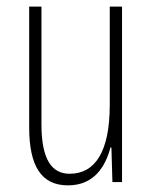

<svg xmlns="http://www.w3.org/2000/svg" viewBox="-20 -642 458 579"><path d="M348 -622H311V-326C311 -183 266 -118 190 -118C135 -118 105 -163 105 -267V-622H68V-258C68 -142 104 -83 185 -83C264 -83 298 -140 313 -197H316L319 -93H348Z"/></svg>

Font: Noto Sans Kannada UI ExtraCondensed ExtraLight
Style: Regular
Weight: 200
Width: 2
Designer: Jelle Bosma - Monotype Design Team
Foundry: Monotype Imaging Inc.
Version: Version 2.005